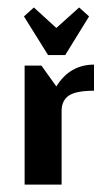

<svg xmlns="http://www.w3.org/2000/svg" viewBox="-20 -497 273 517"><path d="M109.4 -348.8H155.7L219.8 -452.8L193.1 -476.9L131.7 -421.7L71.2 -476.9L44.5 -452.8ZM91.6 -320.3H46.3V0H145.9V-198.4Q145.9 -226 165 -239.3Q184.2 -252.7 233.1 -252.7V-323Q168.1 -323 131.7 -264.2Z"/></svg>

Font: Gidugu
Style: Regular
Weight: 400
Designer: Purushoth Kumar Guthula
Foundry: Silicon Andhra, USA.
Version: Version 1.0.5; ttfautohint (v1.2.25-373a) -l 7 -r 28 -G 50 -